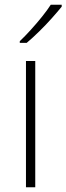

<svg xmlns="http://www.w3.org/2000/svg" viewBox="-20 -786 279 806"><path d="M128 0H89V-530H128ZM239 -758Q222 -737 197.5 -709.5Q173 -682 145 -654.5Q117 -627 92 -606H63V-613Q84 -633 109 -660.5Q134 -688 156.5 -716Q179 -744 193 -766H239Z"/></svg>

Font: Noto Sans Kannada ExtraLight
Style: Regular
Weight: 200
Designer: Jelle Bosma - Monotype Design Team
Foundry: Monotype Imaging Inc.
Version: Version 2.005; ttfautohint (v1.8.4.7-5d5b)